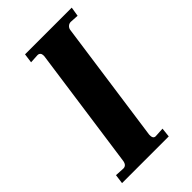

<svg xmlns="http://www.w3.org/2000/svg" viewBox="-190 -658 718 718"><g transform="rotate(-45 169.5 -298.5)"><path d="M50 -35Q67 -35 70 -57L138 -541V-546Q138 -553 134 -557.5Q130 -562 123 -562L87 -560L92 -597H339L333 -560L299 -562Q290 -562 283.5 -556Q277 -550 276 -541L208 -57V-52Q208 -33 224 -35L259 -37L255 0H8L13 -37Z"/></g></svg>

Font: Unna
Style: Bold Italic
Weight: 700
Italic angle: -8.05°
Designer: Jorge de Buen Unna
Foundry: Omnibus-Type
Version: Version 2.008